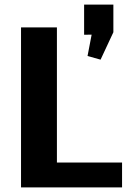

<svg xmlns="http://www.w3.org/2000/svg" viewBox="-20 -820 561 840"><path d="M194 -109H514V0H72V-700H229V-25ZM476 -800V-679L420 -559L363 -575L396 -747L434 -669L348 -668V-800Z"/></svg>

Font: Pathway Extreme 72pt
Style: Bold
Weight: 700
Designer: Eduardo Rodriguez Tunni
Foundry: Eduardo Rodriguez Tunni
Version: Version 1.001;gftools[0.9.26]